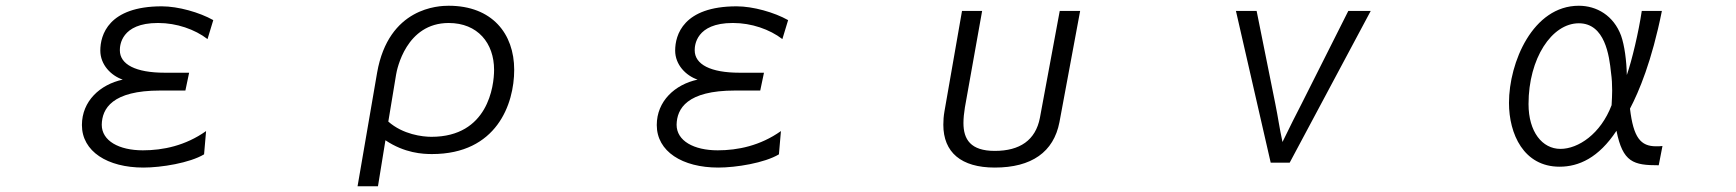

<svg xmlns="http://www.w3.org/2000/svg" viewBox="-20 -536 6040 668"><path d="M697 -80C625 -29 547 -13 477 -13C394 -13 334 -46 334 -102C335 -158 370 -221 537 -221H625L638 -283H553C452 -283 397 -312 397 -361V-362C397 -377 401 -456 529 -456H531C594 -456 658 -434 702 -400L722 -466C674 -493 600 -514 543 -514C357 -514 329 -414 329 -360C329 -311 366 -273 407 -259C328 -242 265 -184 265 -101C265 -9 354 47 479 47C541 47 640 31 690 1Z M1295 112 1321 -48C1388 -3 1451 0 1483 0C1708 0 1769 -174 1769 -293C1769 -419 1692 -516 1541 -516C1507 -516 1332 -511 1292 -283L1224 112ZM1358 -276C1361 -295 1393 -456 1541 -456C1642 -456 1699 -386 1699 -293C1699 -237 1678 -60 1481 -60C1450 -60 1382 -68 1331 -113Z M2697 -80C2625 -29 2547 -13 2477 -13C2394 -13 2334 -46 2334 -102C2335 -158 2370 -221 2537 -221H2625L2638 -283H2553C2452 -283 2397 -312 2397 -361V-362C2397 -377 2401 -456 2529 -456H2531C2594 -456 2658 -434 2702 -400L2722 -466C2674 -493 2600 -514 2543 -514C2357 -514 2329 -414 2329 -360C2329 -311 2366 -273 2407 -259C2328 -242 2265 -184 2265 -101C2265 -9 2354 47 2479 47C2541 47 2640 31 2690 1Z M3598 -126C3583 -48 3528 -11 3441 -11C3357 -11 3332 -51 3332 -108C3332 -125 3334 -143 3337 -162L3397 -498H3327L3266 -149C3263 -132 3262 -117 3262 -102C3262 -6 3324 47 3441 47C3569 47 3646 -7 3666 -111L3738 -498H3667Z M4467 30 4749 -498H4671L4509 -176C4492 -143 4466 -92 4442 -42C4431 -92 4427 -126 4417 -175L4352 -498H4280L4401 30Z M5764 -28C5756 -27 5749 -27 5742 -27C5688 -27 5663 -57 5651 -158C5682 -217 5727 -323 5762 -498H5692C5681 -424 5658 -327 5640 -275C5639 -325 5632 -378 5620 -412C5594 -482 5535 -516 5473 -516C5313 -516 5230 -319 5230 -178C5230 -70 5281 44 5406 44C5473 44 5542 13 5604 -81C5626 29 5663 39 5751 39ZM5587 -170C5549 -70 5471 -18 5409 -18C5346 -18 5298 -77 5298 -174C5298 -333 5379 -455 5473 -455C5564 -455 5579 -342 5585 -283C5588 -262 5589 -242 5589 -221C5589 -205 5588 -189 5587 -170Z"/></svg>

Font: LINE Seed JP_OTF Regular
Style: Regular
Weight: 400
Designer: LY Corporation & Fontrix & Fontworks
Version: Version 1.002